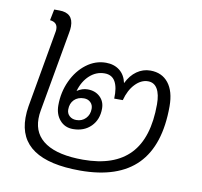

<svg xmlns="http://www.w3.org/2000/svg" viewBox="-72 -684 809 770"><g transform="rotate(10 332.5 -299.0)"><path d="M611 -306Q611 -147 534 -68.5Q457 10 302 10Q50 10 50 -161Q50 -185 54 -208L109 -521Q110 -525 110 -532Q110 -560 79 -563L88 -608H109Q166 -608 166 -553Q166 -541 163 -526L105 -199Q102 -183 102 -166Q102 -102 154 -68.5Q206 -35 306 -35Q433 -35 496.5 -101.5Q560 -168 560 -305Q560 -346 547 -368Q534 -390 509 -390Q481 -390 457 -365Q433 -340 422 -298H387Q389 -343 375.5 -367Q362 -391 332 -391Q298 -391 271.5 -367Q245 -343 233 -302Q254 -316 276 -316Q307 -316 326.5 -297.5Q346 -279 346 -250Q346 -205 318 -177Q290 -149 245 -149Q212 -149 191.5 -172.5Q171 -196 171 -233Q171 -286 192.5 -332.5Q214 -379 250.5 -406.5Q287 -434 330 -434Q363 -434 385.5 -416.5Q408 -399 415 -366Q431 -399 456 -416.5Q481 -434 511 -434Q558 -434 584.5 -400.5Q611 -367 611 -306ZM268 -278Q243 -278 228 -263Q213 -248 213 -223Q213 -207 224 -197Q235 -187 252 -187Q275 -187 290 -202.5Q305 -218 305 -242Q305 -258 294.5 -268Q284 -278 268 -278Z"/></g></svg>

Font: Sarabun ExtraLight
Style: Italic
Weight: 275
Italic angle: -10°
Designer: Suppakit Chalermlarp | Katatrad Co.,Ltd.
Foundry: Cadson Demak Co.,Ltd.
Version: Version 1.000; ttfautohint (v1.6)